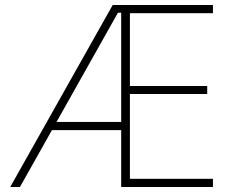

<svg xmlns="http://www.w3.org/2000/svg" viewBox="-20 -750 954 770"><path d="M21 0 432 -730H834V-697H501V-405H811V-373H501V-33H834V0H466V-699H453L60 0ZM177 -228V-261H485V-228Z"/></svg>

Font: M PLUS 1 ExtraLight
Style: Regular
Weight: 250
Version: Version 1.001